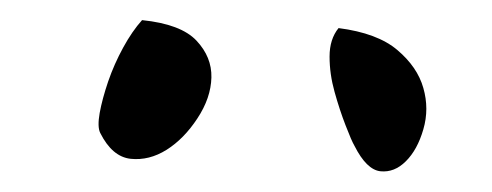

<svg xmlns="http://www.w3.org/2000/svg" viewBox="-20 -717 482 188"><path d="M78.1 -586.9Q75.2 -592.8 77.6 -606.4Q80.1 -620.1 85.9 -637.2Q91.8 -654.3 100.6 -670.4Q109.4 -686.5 119.1 -697.3Q157.2 -693.4 172.4 -677.2Q187.5 -661.1 187 -641.1Q186.5 -621.1 173.3 -601.1Q160.2 -581.1 143.1 -570.3Q126 -559.6 107.9 -561.5Q89.8 -563.5 78.1 -586.9ZM327.1 -574.2Q324.2 -579.1 318.4 -594.2Q312.5 -609.4 307.6 -627Q302.7 -644.5 302.7 -661.6Q302.7 -678.7 311.5 -689.5Q349.6 -684.6 369.1 -668Q388.7 -651.4 394.5 -630.9Q400.4 -610.4 394.5 -590.3Q388.7 -570.3 377.4 -559.1Q366.2 -547.9 352.5 -549.3Q338.9 -550.8 327.1 -574.2Z"/></svg>

Font: Give You Glory
Style: Regular
Weight: 400
Designer: Kimberly Geswein
Foundry: Kimberly Geswein
Version: Version 1.002